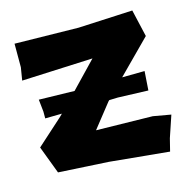

<svg xmlns="http://www.w3.org/2000/svg" viewBox="-84 -574 689 693"><g transform="rotate(-15 260.5 -227.5)"><path d="M27.3 -485.4V-397.5L19.5 -349.6L285.2 -361.3L192.4 -264.6L59.6 -267.6L64.5 -221.7V-196.3L127 -197.3L117.2 -187.5L19.5 -99.6L58.6 3.9L246.1 14.6L468.8 36.1L480.5 -10.7L507.8 -91.8L441.4 -103.5L230.5 -107.4L300.8 -196.3L304.7 -200.2L336.9 -201.2L450.2 -197.3L455.1 -268.6L371.1 -267.6L492.2 -389.6L468.8 -491.2L265.6 -481.4Z"/></g></svg>

Font: MaokenAssortedSans-TC
Style: Regular
Weight: 500
Version: Version 0.83